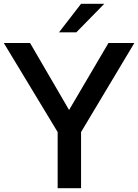

<svg xmlns="http://www.w3.org/2000/svg" viewBox="-20 -989 727 1009"><path d="M406 0H283V-295L0 -763H138L343 -411L550 -763H686L406 -295ZM381 -819H290L406 -969H528Z"/></svg>

Font: Open Sauce One Medium
Style: Regular
Weight: 500
Designer: Alfredo Marco Pradil
Foundry: Creative Sauce Fz LLC
Version: Version 1.477